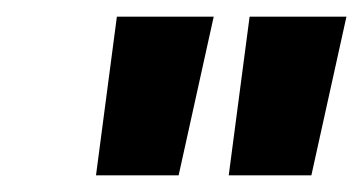

<svg xmlns="http://www.w3.org/2000/svg" viewBox="-20 -713 435 230"><path d="M120 -693H236L194 -503H95ZM279 -693H395L353 -503H254Z"/></svg>

Font: Niramit SemiBold
Style: Italic
Weight: 600
Italic angle: -10°
Designer: Katatrad Aksorn Co.,Ltd.
Foundry: Cadson Demak Co.,Ltd.
Version: Version 1.001; ttfautohint (v1.6)